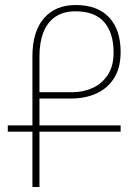

<svg xmlns="http://www.w3.org/2000/svg" viewBox="-20 -744 541 764"><path d="M109 0V-520Q109 -618 154.5 -671Q200 -724 281 -724Q368 -724 414 -675Q460 -626 460 -537Q460 -475 434.5 -434Q409 -393 364.5 -372.5Q320 -352 264 -352H137V0ZM266 -377Q311 -377 348.5 -394Q386 -411 409 -446Q432 -481 432 -535Q432 -612 395 -655.5Q358 -699 280 -699Q232 -699 200 -677Q168 -655 152.5 -615Q137 -575 137 -520V-377ZM11 -220V-245H460V-220Z"/></svg>

Font: Noto Serif Armenian Thin
Style: Regular
Weight: 250
Version: Version 2.007